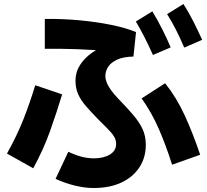

<svg xmlns="http://www.w3.org/2000/svg" viewBox="-20 -872 1040 964"><path d="M259 26 323 -110Q359 -93 390 -85Q421 -77 452 -77Q500 -77 531.5 -96Q563 -115 563 -149Q563 -170 552 -187.5Q541 -205 520 -226Q499 -247 470 -276Q435 -312 410 -341Q385 -370 372 -400Q359 -430 359 -467Q359 -510 382 -546Q405 -582 444 -608.5Q483 -635 533 -651Q583 -667 636 -671L622 -595Q579 -609 513.5 -615.5Q448 -622 368.5 -625Q289 -628 205 -627V-777Q295 -778 380.5 -770Q466 -762 539 -747Q612 -732 663 -711L650 -588Q599 -587 568 -572.5Q537 -558 523 -536.5Q509 -515 509 -490Q509 -476 515.5 -458.5Q522 -441 537 -420Q552 -399 577 -373Q620 -329 650 -293.5Q680 -258 696 -223.5Q712 -189 712 -145Q712 -81 680 -32Q648 17 589.5 44.5Q531 72 450 72Q406 72 356.5 60Q307 48 259 26ZM147 -27 15 -101Q65 -190 98 -274Q131 -358 157 -444L292 -398Q264 -306 231.5 -214.5Q199 -123 147 -27ZM985 -95 844 -45Q813 -143 777.5 -224.5Q742 -306 691 -378L809 -454Q866 -383 907.5 -292.5Q949 -202 985 -95ZM905 -633Q882 -687 861.5 -726.5Q841 -766 819 -801L901 -852Q929 -808 952 -762Q975 -716 995 -672ZM748 -596Q724 -649 703.5 -689Q683 -729 662 -764L745 -815Q772 -770 795 -724.5Q818 -679 837 -634Z"/></svg>

Font: Murecho Thin
Style: Bold
Weight: 700
Version: Version 1.010